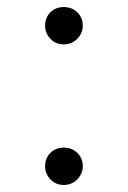

<svg xmlns="http://www.w3.org/2000/svg" viewBox="-20 -511 363 545"><path d="M161 14Q138 14 123 -2Q108 -18 108 -39Q108 -62 123 -77Q138 -92 161 -92Q184 -92 199.5 -77Q215 -62 215 -39Q215 -18 199.5 -2Q184 14 161 14ZM161 -385Q138 -385 123 -401Q108 -417 108 -438Q108 -461 123 -476Q138 -491 161 -491Q184 -491 199.5 -476Q215 -461 215 -438Q215 -417 199.5 -401Q184 -385 161 -385Z"/></svg>

Font: Noto Serif SC ExtraLight
Style: Regular
Weight: 200
Designer: Ryoko NISHIZUKA 西塚涼子 (kana & ideographs); Frank Grießhammer (Latin, Greek & Cyrillic); Wenlong ZHANG 张文龙 (bopomofo); San
Foundry: Adobe
Version: Version 2.002-H1;hotconv 1.1.0;makeotfexe 2.6.0